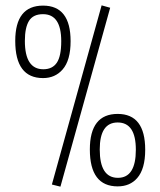

<svg xmlns="http://www.w3.org/2000/svg" viewBox="-20 -689 600 718"><path d="M206 9 174 1 360 -669 392 -660ZM141 -397Q37 -397 37 -536Q37 -668 141 -668Q244 -668 244 -535Q244 -463 214 -429Q186 -397 141 -397ZM142 -430Q176 -430 192.5 -454.5Q209 -479 209 -535Q209 -636 141 -636Q104 -636 88.5 -611Q73 -586 73 -536Q73 -430 142 -430ZM420 8Q316 8 316 -130Q316 -263 420 -263Q523 -263 523 -129Q523 -57 493 -23Q466 8 420 8ZM421 -24Q488 -24 488 -129Q488 -231 420 -231Q353 -231 353 -130Q353 -24 421 -24Z"/></svg>

Font: Storia Sans Thin
Style: Regular
Weight: 100
Designer: Accademia di Belle Arti di Urbino and others
Foundry: Accademia di Belle Arti di Urbino and others.
Version: Version 60.001;May 25, 2020;FontCreator 12.0.0.2522 64-bit